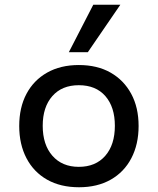

<svg xmlns="http://www.w3.org/2000/svg" viewBox="-20 -780 664 809"><path d="M313 9Q235 9 178.5 -23Q122 -55 91.5 -113.5Q61 -172 61 -249Q61 -327 91.5 -384.5Q122 -442 178.5 -474Q235 -506 312 -506Q390 -506 446 -474Q502 -442 533 -384.5Q564 -327 564 -249Q564 -172 533.5 -113.5Q503 -55 446.5 -23Q390 9 313 9ZM312 -77Q383 -77 423.5 -123.5Q464 -170 464 -250Q464 -329 424 -375Q384 -421 312 -421Q241 -421 200.5 -375Q160 -329 160 -250Q160 -170 201 -123.5Q242 -77 312 -77ZM270 -560 373 -760H487L350 -560Z"/></svg>

Font: Nunito Sans 7pt Medium
Style: Regular
Weight: 500
Designer: Vernon Adams
Foundry: Vernon Adams
Version: Version 3.101;gftools[0.9.27]